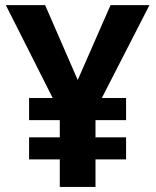

<svg xmlns="http://www.w3.org/2000/svg" viewBox="-20 -734 612 754"><path d="M285.2 -419.9 414.1 -713.9H566.9L379.9 -349.1H475.1V-262.2H355V-194.8H475.1V-107.9H355V0H214.8V-107.9H94.2V-194.8H214.8V-262.2H94.2V-349.1H187L2.9 -713.9H157.2Z"/></svg>

Font: Open Sans
Style: Bold
Weight: 700
Designer: Monotype Design Team
Foundry: Monotype Imaging Inc.
Version: Version 3.000; ttfautohint (v1.8.4)